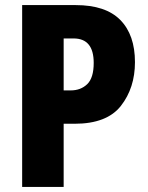

<svg xmlns="http://www.w3.org/2000/svg" viewBox="-20 -734 583 754"><path d="M277 -714H67V0H230V-248H273Q400 -248 455 -318.5Q510 -389 510 -490Q510 -597 452.5 -655.5Q395 -714 277 -714ZM269 -583Q348 -583 348 -487Q348 -428 322.5 -403.5Q297 -379 258 -379H230V-583Z"/></svg>

Font: Noto Sans Display SemiCondensed Extra
Style: Regular
Weight: 800
Width: 4
Designer: Monotype Design Team
Foundry: Monotype Imaging Inc.
Version: Version 1.900